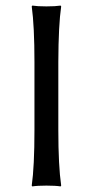

<svg xmlns="http://www.w3.org/2000/svg" viewBox="-20 -668 334 691"><path d="M104 -444.8Q104 -573.7 94.2 -645L96.2 -647.9Q114.3 -645 147 -645Q179.7 -645 198.2 -647.9L200.2 -645Q190.4 -578.1 189.9 -444.8V-200.2Q189.9 -71.3 200.2 0L198.2 2.9Q180.2 0 147 0Q114.3 0 96.2 2.9L94.2 0Q104 -68.4 104 -200.2Z"/></svg>

Font: Linux Biolinum O
Style: Regular
Weight: 400
Designer: Philipp H. Poll
Foundry: Philipp H. Poll
Version: Version 1.0.4